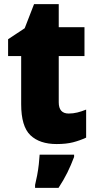

<svg xmlns="http://www.w3.org/2000/svg" viewBox="-20 -684 461 925"><path d="M311 -137Q332 -137 352.5 -142Q373 -147 395 -156V-21Q365 -7 332 1.5Q299 10 253 10Q171 10 126.5 -32.5Q82 -75 82 -182V-414H19V-495L99 -548L144 -664H263V-553H387V-414H263V-191Q263 -137 311 -137ZM337 72Q322 112 304.5 147.5Q287 183 262 221H149V207Q154 187 159 160.5Q164 134 167 107Q170 80 171 61H337Z"/></svg>

Font: Noto Sans Lao Looped SemiCondensed Black
Style: Regular
Weight: 900
Width: 4
Designer: Mark Frömberg, Ben Mitchell
Foundry: The Fontpad Ltd
Version: Version 1.002; ttfautohint (v1.8.4.7-5d5b)